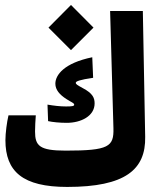

<svg xmlns="http://www.w3.org/2000/svg" viewBox="-20 -737 626 762"><path d="M246.6 4.9C477.5 4.9 558.6 -64 556.2 -193.8L546.9 -693.4H417L430.2 -228C432.1 -154.8 412.1 -139.2 240.7 -139.2C136.7 -139.2 119.1 -158.2 119.1 -215.3C119.1 -235.4 120.6 -258.8 122.1 -279.3H13.7C7.3 -252.9 1.5 -208 1.5 -180.7C1.5 -55.7 70.8 4.9 246.6 4.9ZM245.1 -249.5C300.8 -249.5 355.5 -275.9 355.5 -326.7C355.5 -349.1 347.2 -366.7 309.6 -386.7C284.7 -400.4 280.8 -402.8 280.8 -408.7C280.8 -414.1 295.9 -420.4 349.6 -428.2L346.2 -509.8C234.4 -486.8 199.7 -439.5 199.7 -404.8C199.7 -380.9 216.3 -361.3 243.7 -343.8C264.6 -330.1 274.4 -328.6 274.4 -321.3C274.4 -315.9 265.6 -314.5 242.2 -314.5C218.8 -314.5 194.3 -317.4 168.5 -321.8L170.9 -256.3C188.5 -252.4 216.3 -249.5 245.1 -249.5ZM261.7 -538.1 351.1 -627.4 261.7 -717.3 172.4 -627.4Z"/></svg>

Font: Cascadia Mono NF
Style: Bold
Weight: 700
Monospace: yes
Designer: Aaron Bell
Foundry: Saja Typeworks
Version: Version 2404.023